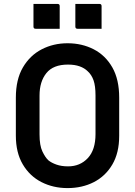

<svg xmlns="http://www.w3.org/2000/svg" viewBox="-20 -941 690 981"><path d="M325 -720Q399 -720 459 -689Q519 -658 554 -596.5Q589 -535 589 -442V-247Q589 -160 554 -100.5Q519 -41 459.5 -10.5Q400 20 325 20Q252 20 192 -10.5Q132 -41 96.5 -101Q61 -161 61 -248V-442Q61 -535 97 -596.5Q133 -658 193 -689Q253 -720 325 -720ZM182 -254Q182 -198 196.5 -167.5Q211 -137 227 -122Q243 -109 268.5 -100Q294 -91 328 -91Q389 -91 428.5 -133Q468 -175 468 -256V-453Q468 -502 458 -530.5Q448 -559 428 -577Q412 -593 387 -602Q362 -611 327 -611Q252 -611 217 -567.5Q182 -524 182 -453ZM151 -921H274Q285 -921 285 -910V-794H162Q151 -794 151 -805ZM365 -921H488Q499 -921 499 -910V-794H376Q365 -794 365 -805Z"/></svg>

Font: Recursive Sn Lnr St SmB
Style: Regular
Weight: 600
Version: Version 1.079;hotconv 1.0.112;makeotfexe 2.5.65598; ttfautoh